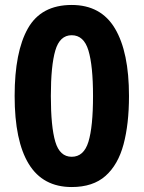

<svg xmlns="http://www.w3.org/2000/svg" viewBox="-20 -744 580 774"><path d="M500 -357Q500 -244 478 -162Q456 -80 405.5 -35Q355 10 269 10Q153 10 96 -83Q39 -176 39 -357Q39 -535 92.5 -629.5Q146 -724 269 -724Q387 -724 443.5 -629Q500 -534 500 -357ZM185 -357Q185 -233 203 -172.5Q221 -112 269 -112Q318 -112 336.5 -172.5Q355 -233 355 -357Q355 -479 336.5 -540.5Q318 -602 269 -602Q221 -602 203 -540.5Q185 -479 185 -357Z"/></svg>

Font: Noto Sans Lao SemiCondensed
Style: Bold
Weight: 700
Width: 4
Designer: Monotype Design Team
Foundry: Monotype Imaging Inc.
Version: Version 2.003; ttfautohint (v1.8.4.7-5d5b)